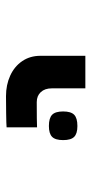

<svg xmlns="http://www.w3.org/2000/svg" viewBox="148 -797 304 640"><g transform="rotate(-90 300.0 -477.0)"><path d="M299.5 -609Q280.5 -609 242.8 -608.5Q205 -608 195.5 -607V-505.5Q214.5 -506.5 279.5 -506.5Q300.5 -506.5 313 -493Q325.5 -479.5 325.5 -456.5V-344.5H434V-494Q434 -529 416.2 -555Q398.5 -581 367.8 -595Q337 -609 299.5 -609ZM153 -418.5Q153 -444.5 163.8 -455.2Q174.5 -466 200 -466Q226.5 -466 237.5 -455.2Q248.5 -444.5 248.5 -418.5Q248.5 -392.5 237.5 -381.8Q226.5 -371 200 -371Q174.5 -371 163.8 -381.8Q153 -392.5 153 -418.5Z"/></g></svg>

Font: JuliaMono ExtraBold
Style: Regular
Weight: 800
Monospace: yes
Designer: cormullion
Foundry: corm
Version: Version 0.055; ttfautohint (v1.8.4)